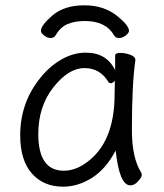

<svg xmlns="http://www.w3.org/2000/svg" viewBox="-20 -684 615 722"><path d="M134 -568Q134 -589 178 -626.5Q222 -664 297.5 -664Q373 -664 423 -622Q465 -588 465 -568Q465 -560 452.5 -550.5Q440 -541 427.5 -541Q415 -541 409 -551Q378 -605 299 -605Q261 -605 234 -593.5Q207 -582 189 -551Q183 -541 170.5 -541Q158 -541 146 -550.5Q134 -560 134 -568ZM470 13Q429 13 415 -118Q378 -48 325.5 -15Q273 18 217 18Q144 18 100 -31.5Q56 -81 56 -175Q56 -300 134 -394Q169 -437 213 -461.5Q257 -486 303 -486Q381 -486 413 -420V-475Q413 -485 432 -485Q451 -485 470 -478Q489 -471 489 -459V-457Q476 -368 476 -195Q476 -90 511 -35Q513 -31 513 -24.5Q513 -18 499.5 -2.5Q486 13 470 13ZM124 -180Q124 -42 220 -42Q264 -42 307 -74Q411 -150 411 -330Q411 -355 412 -380Q403 -371 397 -371Q391 -371 388 -375Q357 -428 297.5 -428Q238 -428 181 -356Q124 -284 124 -180Z"/></svg>

Font: LXGW WenKai Lite
Style: Regular
Weight: 400
Designer: LXGW / Fontworks Inc.
Foundry: LXGW / Fontworks Inc.
Version: Version 1.511; March 25, 2025